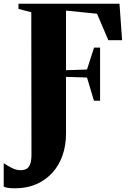

<svg xmlns="http://www.w3.org/2000/svg" viewBox="-80 -763 695 1034"><path d="M2 251Q-23 251 -38.2 248.5Q-53.5 246 -60 242V116Q-42 128 -17.5 140.8Q7 153.5 30.5 153.5Q50.5 153.5 63.5 145.8Q76.5 138 83 119.5Q89.5 101 89.5 69L88.5 -697L19.5 -715V-743H563.5L577.5 -546.5H503.5L442.5 -689L275.5 -706V-385L388.5 -388.5L426.5 -506.5H459V-220.5H426L388.5 -345.5L275.5 -349V-42.5Q275.5 20 256.8 73.8Q238 127.5 202.2 167Q166.5 206.5 115.8 228.8Q65 251 2 251Z"/></svg>

Font: Merriweather 120pt Black
Style: Regular
Weight: 900
Designer: Eben Sorkin
Foundry: Eben Sorkin
Version: Version 2.100